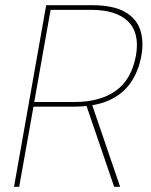

<svg xmlns="http://www.w3.org/2000/svg" viewBox="-20 -720 581 740"><path d="M34 0 158 -700H333Q415 -700 460 -675Q505 -650 520 -606Q535 -562 525 -506Q514 -445 483.5 -401Q453 -357 399.5 -333Q346 -309 264 -309H109L54 0ZM420 0 310 -322H333L443 0ZM112 -327H269Q365 -327 426 -370Q487 -413 504 -506Q519 -593 473.5 -637.5Q428 -682 332 -682H175Z"/></svg>

Font: DM Sans 18pt Thin
Style: Italic
Weight: 250
Italic angle: -10°
Designer: Colophon Foundry, Jonny Pinhorn
Foundry: Colophon Foundry
Version: Version 4.004;gftools[0.9.30]